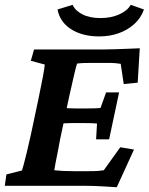

<svg xmlns="http://www.w3.org/2000/svg" viewBox="-26 -781 625 807"><path d="M464.8 5.9Q436.5 3.9 399.9 2Q363.3 0 334 0H-5.9L1 -47.9L66.4 -64.5Q69.3 -73.2 74.7 -93.3Q80.1 -113.3 87.4 -144Q94.7 -174.8 103.5 -213.9L134.8 -361.3Q147.5 -421.9 154.3 -458.5Q161.1 -495.1 162.1 -509.8L103.5 -525.4L117.2 -573.2H414.1Q433.6 -573.2 460.9 -574.2Q488.3 -575.2 515.1 -576.2Q542 -577.1 561.5 -578.1L552.7 -433.6L494.1 -427.7L481.4 -512.7Q468.8 -514.6 458.5 -515.6Q448.2 -516.6 437.5 -516.6H361.3Q342.8 -516.6 326.2 -516.1Q309.6 -515.6 297.9 -513.7Q295.9 -507.8 292 -493.2Q288.1 -478.5 283.7 -458.5Q279.3 -438.5 274.4 -417.5Q269.5 -396.5 265.6 -378.9L226.6 -195.3Q222.7 -172.9 217.3 -145.5Q211.9 -118.2 207.5 -96.2Q203.1 -74.2 202.1 -65.4Q220.7 -63.5 238.8 -62.5Q256.8 -61.5 286.1 -61.5H339.8Q372.1 -61.5 385.3 -62.5Q398.4 -63.5 410.2 -65.4L479.5 -162.1L537.1 -152.3ZM377.9 -195.3 381.8 -261.7Q375 -262.7 360.8 -263.2Q346.7 -263.7 328.1 -263.7H276.4Q259.8 -263.7 244.6 -262.7Q229.5 -261.7 220.7 -260.7L234.4 -328.1Q243.2 -327.1 257.8 -326.2Q272.5 -325.2 290 -325.2H341.8Q360.4 -325.2 375 -325.7Q389.6 -326.2 396.5 -327.1L419.9 -392.6H474.6L432.6 -195.3ZM523.4 -760.7 579.1 -741.2Q566.4 -705.1 538.1 -679.7Q509.8 -654.3 472.2 -641.1Q434.6 -627.9 391.6 -627.9Q320.3 -627.9 272.9 -658.2Q225.6 -688.5 215.8 -741.2L279.3 -760.7Q290 -736.3 320.3 -720.7Q350.6 -705.1 396.5 -705.1Q441.4 -705.1 475.6 -720.7Q509.8 -736.3 523.4 -760.7Z"/></svg>

Font: Crimson Pro ExtraLight
Style: Bold Italic
Weight: 700
Italic angle: -12°
Version: Version 1.002